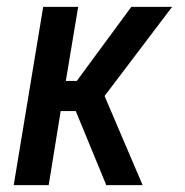

<svg xmlns="http://www.w3.org/2000/svg" viewBox="-20 -540 540 560"><path d="M20 0 106 -520H208L172 -304H204L363 -520H482L285 -260L396 0H290L201 -216H157L122 0Z"/></svg>

Font: Iosevka SS18 Semibold
Style: Italic
Weight: 600
Italic angle: -9°
Monospace: yes
Designer: Belleve Invis
Foundry: Belleve Invis
Version: Version 25.1.1; ttfautohint (v1.8.4)